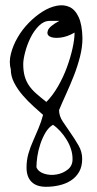

<svg xmlns="http://www.w3.org/2000/svg" viewBox="-20 -717 373 738"><path d="M82 -73.2Q82 -101.6 89.4 -127Q96.7 -152.3 107.4 -175.8L127.9 -223.6Q138.7 -249 145.5 -275.4Q129.9 -289.1 108.4 -308.6Q86.9 -328.1 67.4 -350.6Q47.9 -373 34.7 -398.4Q21.5 -423.8 21.5 -450.2Q13.7 -478.5 22 -510.7Q30.3 -543 47.9 -573.2Q65.4 -603.5 90.8 -629.4Q116.2 -655.3 143.6 -672.4Q170.9 -689.5 197.8 -694.8Q224.6 -700.2 246.6 -690.4Q268.6 -680.7 282.2 -651.4Q295.9 -622.1 296.9 -570.3Q296.9 -536.1 287.6 -499.5Q278.3 -462.9 264.2 -426.8Q250 -390.6 234.4 -356.4Q218.8 -322.3 207 -293.9Q207 -271.5 221.2 -250Q235.4 -228.5 251.5 -205.6Q267.6 -182.6 281.7 -158.2Q295.9 -133.8 295.9 -106.4Q295.9 -77.1 284.2 -56.6Q272.5 -36.1 252.9 -23.4Q233.4 -10.7 208.5 -4.9Q183.6 1 157.2 1Q120.1 1 101.1 -18.1Q82 -37.1 82 -73.2ZM69.3 -470.7Q69.3 -444.3 74.7 -424.8Q80.1 -405.3 90.8 -389.2Q101.6 -373 118.7 -357.9Q135.7 -342.8 158.2 -325.2Q182.6 -349.6 203.1 -385.3Q223.6 -420.9 237.3 -458.5Q251 -496.1 258.8 -531.2Q266.6 -566.4 266.6 -591.8Q238.3 -575.2 211.4 -572.3Q184.6 -569.3 171.4 -576.7Q158.2 -584 164.1 -600.1Q169.9 -616.2 208 -636.7H170.9Q148.4 -636.7 129.4 -617.7Q110.4 -598.6 97.2 -571.8Q84 -544.9 76.7 -516.6Q69.3 -488.3 69.3 -470.7ZM120.1 -74.2Q127 -56.6 149.9 -49.3Q172.9 -42 197.8 -46.4Q222.7 -50.8 241.2 -65.9Q259.8 -81.1 258.8 -107.4Q258.8 -125 252.9 -143.6Q247.1 -162.1 236.3 -179.7Q225.6 -197.3 211.9 -212.4Q198.2 -227.5 183.6 -237.3Q167 -227.5 155.3 -208Q143.6 -188.5 135.3 -164.1Q127 -139.6 123.5 -115.7Q120.1 -91.8 120.1 -74.2Z"/></svg>

Font: Shadows Into Light
Style: Regular
Weight: 400
Designer: Kimberly Geswein
Foundry: Kimberly Geswein
Version: Version 001.000